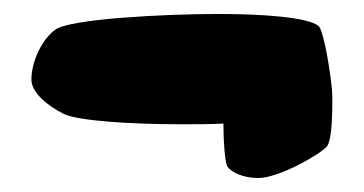

<svg xmlns="http://www.w3.org/2000/svg" viewBox="-20 -395 521 275"><path d="M454 -280C450 -312 442 -354 436 -358C421 -370 359 -375 293 -375C215 -375 82 -368 60 -353C42 -341 25 -309 25 -281C25 -263 47 -244 71 -232C91 -222 166 -217 241 -217C261 -217 281 -217 300 -218C300 -195 302 -161 306 -156C311 -149 327 -140 350 -140C378 -140 436 -172 448 -185C454 -192 456 -217 456 -253C456 -264 455 -273 454 -280Z"/></svg>

Font: Manosque
Style: Regular
Weight: 400
Designer: Ariel Martín Pérez
Foundry: Ariel Martín Pérez
Version: Version 1.005;hotconv 1.0.109;makeotfexe 2.5.65596